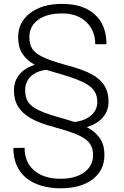

<svg xmlns="http://www.w3.org/2000/svg" viewBox="-20 -741 645 1002"><path d="M546.4 -210.4Q546.4 -161.6 516.4 -127.7Q486.3 -93.8 433.1 -77.6Q477.5 -54.2 501.2 -20Q524.9 14.2 524.9 67.9Q524.9 147.9 463.4 194.8Q401.9 241.7 295.9 241.7Q242.7 241.7 195.6 228Q148.4 214.4 115.2 186.5Q49.8 130.9 49.8 31.2L108.4 30.3Q108.4 106.4 158.9 149.2Q209.5 191.9 295.9 191.9Q374 191.9 419.9 158Q465.8 124 465.8 68.8Q465.8 31.2 449 8.3Q432.1 -14.6 393.1 -33.7Q354 -52.7 267.6 -76.2Q181.2 -99.6 138.7 -124.8Q96.2 -149.9 74.5 -184.8Q52.7 -219.7 52.7 -269Q52.7 -317.9 81.3 -352.3Q109.9 -386.7 161.6 -402.8Q119.6 -425.8 97.2 -460Q74.7 -494.1 74.7 -546.9Q74.7 -625.5 137.7 -673.1Q200.7 -720.7 304.7 -720.7Q414.1 -720.7 474.9 -665.5Q535.6 -610.4 535.6 -510.3H477.1Q477.1 -581.5 430.2 -626.2Q383.3 -670.9 304.7 -670.9Q224.1 -670.9 178.7 -637.5Q133.3 -604 133.3 -547.9Q133.3 -509.3 148.4 -486.3Q163.6 -463.4 200.7 -444.8Q237.8 -426.3 315.4 -404.3Q411.1 -379.4 457.3 -354.2Q503.4 -329.1 524.9 -294.4Q546.4 -259.8 546.4 -210.4ZM221.7 -376.5Q168.9 -370.1 140.1 -341.8Q111.3 -313.5 111.3 -270Q111.3 -229.5 128.7 -206.1Q146 -182.6 185.3 -164.1Q224.6 -145.5 323.7 -118.2L368.7 -104.5Q423.3 -110.8 455.6 -138.9Q487.8 -167 487.8 -209Q487.8 -256.8 455.1 -285.6Q422.4 -314.5 337.9 -341.8Z"/></svg>

Font: SteelSelectRoboto
Style: Regular
Weight: 300
Designer: Google
Version: Version 2.137; 2017